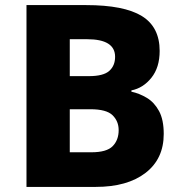

<svg xmlns="http://www.w3.org/2000/svg" viewBox="-20 -734 713 754"><path d="M318 -714Q467 -714 537 -671Q607 -628 607 -534Q607 -469 574.5 -428.5Q542 -388 496 -379V-374Q528 -367 557 -349.5Q586 -332 604.5 -298Q623 -264 623 -208Q623 -110 551.5 -55Q480 0 356 0H84V-714ZM329 -435Q386 -435 409 -455.5Q432 -476 432 -511Q432 -580 322 -580H254V-435ZM254 -305V-136H339Q399 -136 422.5 -160Q446 -184 446 -223Q446 -258 422 -281.5Q398 -305 335 -305Z"/></svg>

Font: Noto Sans Kannada ExtraBold
Style: Regular
Weight: 800
Designer: Jelle Bosma - Monotype Design Team
Foundry: Monotype Imaging Inc.
Version: Version 2.005; ttfautohint (v1.8.4.7-5d5b)